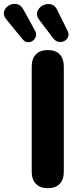

<svg xmlns="http://www.w3.org/2000/svg" viewBox="-98 -976 421 1005"><path d="M152 9Q112 9 90 -13.5Q68 -36 68 -77V-628Q68 -669 90 -691.5Q112 -714 152 -714Q193 -714 214.5 -691.5Q236 -669 236 -628V-77Q236 -36 214.5 -13.5Q193 9 152 9ZM180 -776 109 -870Q90 -894 97 -914.5Q104 -935 124 -946.5Q144 -958 166.5 -954Q189 -950 201 -925L256 -814Q264 -797 258.5 -783Q253 -769 239 -761.5Q225 -754 209 -757Q193 -760 180 -776ZM20 -771 -62 -871Q-82 -894 -77 -914.5Q-72 -935 -53 -946.5Q-34 -958 -12 -955Q10 -952 24 -927L84 -818Q94 -801 90 -786.5Q86 -772 74 -763Q62 -754 47 -755Q32 -756 20 -771Z"/></svg>

Font: Chiron GoRound TC EB
Style: Regular
Weight: 700
Designer: Ryoko NISHIZUKA 西塚涼子 (kana, bopomofo & ideographs); Paul D. Hunt (Latin, Greek & Cyrillic); Sandoll Communications 산돌커뮤니
Foundry: Adobe
Version: Version 1.000;hotconv 1.1.1;makeotfexe 2.6.0